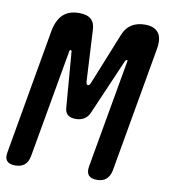

<svg xmlns="http://www.w3.org/2000/svg" viewBox="-106 -811 789 893"><g transform="rotate(10 289.0 -365.0)"><path d="M477 -46Q471 -18 455 -4Q439 10 411 10Q383 10 371.5 -4Q360 -18 365 -46L455 -556Q456 -561 455 -563H452Q448 -563 444 -556L332 -297Q323 -274 306 -263Q289 -252 264.5 -252Q240 -252 227 -263Q214 -274 213 -297L192 -556Q191 -564 186.5 -563.5Q182 -563 181 -556L91 -46Q86 -18 69.5 -4Q53 10 25 10Q-3 10 -14.5 -4Q-26 -18 -20 -46L83 -635Q93 -688 120.5 -714Q148 -740 196 -740Q234 -740 252.5 -723.5Q271 -707 272 -674L285 -431Q286 -417 293.5 -416.5Q301 -416 307 -431L405 -674Q418 -707 444 -723.5Q470 -740 507 -740Q552 -740 571 -714.5Q590 -689 581 -638Z"/></g></svg>

Font: Maple Mono SemiBold
Style: Italic
Weight: 600
Italic angle: -10°
Monospace: yes
Designer: subframe7536
Version: Version 7.000